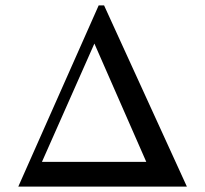

<svg xmlns="http://www.w3.org/2000/svg" viewBox="-20 -694 762 714"><path d="M675 0H48L347 -674H367ZM524 -92 331 -532 136 -92Z"/></svg>

Font: STIX Math
Style: Regular
Weight: 400
Designer: MicroPress Inc., with final additions and corrections provided by Coen Hoffman, Elsevier (retired)
Version: Version 1.1.1